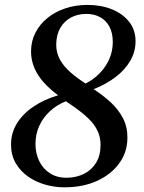

<svg xmlns="http://www.w3.org/2000/svg" viewBox="-20 -772 600 801"><path d="M248.5 9.5Q207.5 9.5 167.8 -2Q128 -13.5 96 -36.2Q64 -59 45 -92.2Q26 -125.5 26 -169Q26 -217.5 51 -257.8Q76 -298 120.5 -327.8Q165 -357.5 222.5 -374.5Q189.5 -398.5 163.8 -426.8Q138 -455 123.8 -487.8Q109.5 -520.5 109.5 -557.5Q109.5 -600 127.8 -635.5Q146 -671 178 -697Q210 -723 252.8 -737.2Q295.5 -751.5 345 -751.5Q401.5 -751.5 446.8 -733.2Q492 -715 518.8 -681Q545.5 -647 545.5 -600Q545.5 -557 523.8 -519Q502 -481 462.5 -450.8Q423 -420.5 370.5 -400Q410 -374.5 442 -345Q474 -315.5 493 -279Q512 -242.5 511.5 -197Q511.5 -137.5 477.5 -90.8Q443.5 -44 384.5 -17.2Q325.5 9.5 248.5 9.5ZM337 -423.5Q388.5 -449.5 419.5 -495.8Q450.5 -542 450.5 -597Q450.5 -634 436.8 -660.2Q423 -686.5 398 -700.2Q373 -714 340 -714Q304.5 -714 276.2 -699Q248 -684 231.5 -655.5Q215 -627 214.5 -586Q214.5 -551.5 230 -523.5Q245.5 -495.5 273 -471.2Q300.5 -447 337 -423.5ZM259.5 -30.5Q299 -31 330.8 -47Q362.5 -63 381 -93.2Q399.5 -123.5 399.5 -167.5Q399.5 -197.5 388.5 -222.5Q377.5 -247.5 357.5 -268.8Q337.5 -290 311.2 -309.8Q285 -329.5 255 -349.5Q217.5 -335 188.8 -308.5Q160 -282 144 -247.2Q128 -212.5 128 -172Q128 -132.5 143.5 -100.2Q159 -68 188.5 -49Q218 -30 259.5 -30.5Z"/></svg>

Font: Merriweather 72pt Medium
Style: Italic
Weight: 500
Italic angle: -7.8°
Version: Version 2.101